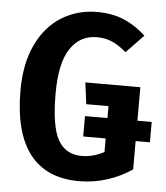

<svg xmlns="http://www.w3.org/2000/svg" viewBox="-52 -755 706 817"><g transform="rotate(5 301.0 -346.0)"><path d="M602 -175H541V-54Q493 -21 435 -2.5Q377 16 316 16Q176 16 105 -75.5Q34 -167 34 -347Q34 -462 73 -543.5Q112 -625 179.5 -666.5Q247 -708 330 -708Q396 -708 446 -686.5Q496 -665 539 -625L465 -548Q432 -576 403.5 -588.5Q375 -601 338 -601Q267 -601 225.5 -539.5Q184 -478 184 -346Q184 -208 216 -150Q248 -92 317 -92Q367 -92 413 -117V-175H317V-262H413V-313H318L306 -405H541V-262H602Z"/></g></svg>

Font: Fira Sans Condensed SemiBold
Style: Regular
Weight: 600
Width: 3
Designer: bBox Type GmbH & Carrois Corporate GbR & Edenspiekermann AG
Foundry: bBox Type GmbH & Carrois Corporate GbR & Edenspiekermann AG
Version: Version 4.301